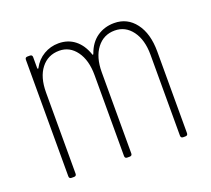

<svg xmlns="http://www.w3.org/2000/svg" viewBox="-93 -626 819 745"><g transform="rotate(-20 316.0 -254.0)"><path d="M564 -347V-10Q564 0 554 0H545Q535 0 535 -10V-344Q535 -406 507.5 -443Q480 -480 436 -480Q390 -480 362 -443.5Q334 -407 334 -345V-10Q334 0 324 0H314Q304 0 304 -10V-344Q304 -406 277 -443Q250 -480 207 -480Q160 -480 132 -444Q104 -408 104 -345V-10Q104 0 94 0H84Q74 0 74 -10V-491Q74 -501 84 -501H94Q104 -501 104 -491V-446Q104 -443 106 -442.5Q108 -442 109 -445Q125 -475 153 -491.5Q181 -508 214 -508Q253 -508 281 -486Q309 -464 323 -423Q325 -417 328 -424Q343 -466 373.5 -487Q404 -508 444 -508Q498 -508 531 -464.5Q564 -421 564 -347Z"/></g></svg>

Font: Barlow Condensed Thin
Style: Regular
Weight: 250
Width: 3
Designer: Jeremy Tribby
Foundry: Tribby Type
Version: Version 1.408